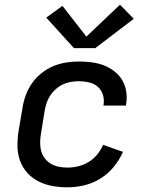

<svg xmlns="http://www.w3.org/2000/svg" viewBox="-20 -790 640 818"><path d="M267 8Q235 8 203.5 2.5Q172 -3 144.5 -17Q117 -31 96.5 -53.5Q76 -76 65.5 -105Q55 -134 54.5 -166Q54 -198 59 -231L76 -331Q80 -358 90 -385Q100 -412 116.5 -435.5Q133 -459 156.5 -478Q180 -497 206.5 -508Q233 -519 261 -523.5Q289 -528 316 -528Q343 -528 370.5 -524.5Q398 -521 422.5 -511.5Q447 -502 467.5 -486Q488 -470 501 -448Q514 -426 518 -399Q522 -372 517 -344Q517 -343 517 -342Q517 -341 517 -340H421Q421 -341 421 -341.5Q421 -342 421 -342Q425 -365 418.5 -386Q412 -407 396.5 -420.5Q381 -434 359.5 -439Q338 -444 316 -444Q299 -444 281.5 -441Q264 -438 248 -430.5Q232 -423 218 -410.5Q204 -398 194 -383Q184 -368 178.5 -351Q173 -334 170 -317L154 -217Q151 -199 151 -180.5Q151 -162 156 -145Q161 -128 172 -114Q183 -100 198 -91.5Q213 -83 231 -79.5Q249 -76 267 -76Q290 -76 313 -81.5Q336 -87 357 -99.5Q378 -112 394 -131.5Q410 -151 419 -173L504 -143Q489 -109 464.5 -79Q440 -49 407.5 -29Q375 -9 339 -0.5Q303 8 267 8ZM295 -585 177 -715 246 -765 348 -634 491 -770 550 -710 386 -585Z"/></svg>

Font: Iosevka SS04 Medium Extended
Style: Italic
Weight: 500
Width: 7
Italic angle: -9°
Monospace: yes
Designer: Belleve Invis
Foundry: Belleve Invis
Version: Version 19.0.0; ttfautohint (v1.8.4)